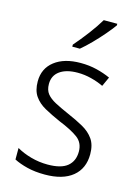

<svg xmlns="http://www.w3.org/2000/svg" viewBox="-118 -830 651 905"><g transform="rotate(15 208.0 -377.5)"><path d="M375 -138Q375 -68 327.5 -29Q280 10 192 10Q144 10 106 0.5Q68 -9 41 -23V-79Q72 -61 111.5 -50Q151 -39 193 -39Q259 -39 289.5 -64.5Q320 -90 320 -136Q320 -179 288.5 -202.5Q257 -226 195 -251Q152 -270 118.5 -288.5Q85 -307 66 -334.5Q47 -362 47 -406Q47 -469 94 -505.5Q141 -542 221 -542Q263 -542 299.5 -533Q336 -524 367 -510L346 -464Q319 -477 286 -485.5Q253 -494 219 -494Q164 -494 132.5 -471.5Q101 -449 101 -408Q101 -378 115.5 -360Q130 -342 157.5 -327.5Q185 -313 226 -295Q268 -277 302 -258Q336 -239 355.5 -211Q375 -183 375 -138ZM339 -757Q324 -736 300 -708Q276 -680 249 -652.5Q222 -625 199 -606H162V-616Q191 -649 222 -690Q253 -731 273 -765H339Z"/></g></svg>

Font: Noto Sans Kannada SemiCondensed Light
Style: Regular
Weight: 300
Width: 4
Designer: Jelle Bosma - Monotype Design Team
Foundry: Monotype Imaging Inc.
Version: Version 2.005; ttfautohint (v1.8.4.7-5d5b)